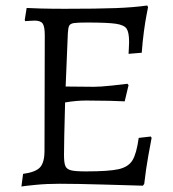

<svg xmlns="http://www.w3.org/2000/svg" viewBox="-20 -669 631 699"><path d="M292 -45Q376 -45 411.5 -53Q447 -61 462 -85Q477 -109 485 -167L529 -172L532 -167Q529 -153 520 -102.5Q511 -52 505 1L500 7Q466 6 361 3Q256 0 197 0Q150 0 109.5 4Q69 8 58 10L64 -36Q109 -42 125.5 -59.5Q142 -77 142 -120L143 -540Q143 -572 135.5 -583Q128 -594 106 -594Q96 -594 86 -593Q76 -592 72 -592L70 -596L77 -640Q90 -639 129.5 -638Q169 -637 216 -637Q335 -637 401 -639.5Q467 -642 516 -649L519 -643Q518 -637 513.5 -614.5Q509 -592 504 -555Q499 -518 496 -477L448 -473Q448 -478 449 -490.5Q450 -503 450 -516Q450 -551 441 -564.5Q432 -578 402 -582.5Q372 -587 297 -587Q262 -587 249 -585Q236 -583 232 -575.5Q228 -568 227 -548L219 -354L322 -353Q345 -353 387.5 -357.5Q430 -362 444 -364L448 -359L434 -300Q420 -301 379.5 -302Q339 -303 294 -303Q257 -303 217 -296Q213 -152 213 -105Q213 -76 218 -64.5Q223 -53 238.5 -49Q254 -45 292 -45Z"/></svg>

Font: Sahitya
Style: Regular
Weight: 400
Designer: Juan Pablo del Peral
Foundry: Juan Pablo del Peral (http://www.huertatipografica.com)
Version: Version 1.001;PS 001.000;hotconv 1.0.70;makeotf.lib2.5.58329